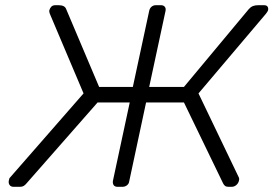

<svg xmlns="http://www.w3.org/2000/svg" viewBox="-20 -720 1055 740"><path d="M997 -700Q1008 -700 1011.5 -694Q1015 -688 1013 -680Q1012 -676 1005 -667L745 -360L901 -35Q903 -30 901 -24Q899 -14 891 -7Q883 0 873 0H861Q852 0 847.5 -3.5Q843 -7 840 -13L689 -325H543L478 -21Q477 -12 469.5 -6Q462 0 452 0H433Q423 0 418.5 -6Q414 -12 415 -22L480 -325H356L82 -13Q77 -7 71.5 -3.5Q66 0 57 0H32Q22 0 17 -7Q12 -14 14 -24Q15 -27 15.5 -30Q16 -33 18 -35L302 -360L172 -667Q169 -675 170 -680Q172 -688 177.5 -694Q183 -700 194 -700H205Q217 -700 224.5 -696.5Q232 -693 235 -685L362 -385H492L555 -678Q557 -688 564 -694Q571 -700 581 -700H600Q610 -700 615 -694Q620 -688 618 -678L555 -385H689L939 -685Q946 -693 954.5 -696.5Q963 -700 975 -700Z"/></svg>

Font: Rubik Light Light
Style: Italic
Weight: 300
Italic angle: -12°
Version: Version 2.104